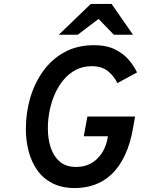

<svg xmlns="http://www.w3.org/2000/svg" viewBox="-20 -941 714 973"><path d="M359.5 12Q293 12 245.5 -12.5Q198 -37 168.5 -79Q139 -121 125 -174.8Q111 -228.5 111 -287Q111 -368.5 133 -444.2Q155 -520 198.8 -580.8Q242.5 -641.5 307 -676.8Q371.5 -712 456.5 -712Q520 -712 563.2 -690.5Q606.5 -669 633.2 -637Q660 -605 674.5 -574L575 -520Q558 -555 527.2 -580.2Q496.5 -605.5 444.5 -605.5Q401 -605.5 366 -587.8Q331 -570 304.2 -538.8Q277.5 -507.5 259.2 -467.2Q241 -427 231.8 -381.8Q222.5 -336.5 222.5 -291Q222.5 -237.5 237 -193.2Q251.5 -149 282.8 -122Q314 -95 365.5 -95Q426.5 -95 467.5 -131.8Q508.5 -168.5 522.5 -228L527 -250.5H404.5L423 -350.5H664.5L655.5 -299Q641 -213 612.5 -153.5Q584 -94 545 -57.5Q506 -21 458.8 -4.5Q411.5 12 359.5 12ZM278 -765 440 -921H545.5L654 -765H557L479.5 -845L374 -765Z"/></svg>

Font: Overpass SemiBold
Style: Italic
Weight: 600
Italic angle: -10°
Designer: Delve Withrington, Dave Bailey, Thomas Jockin
Foundry: Delve Fonts LLC
Version: Version 4.000